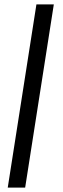

<svg xmlns="http://www.w3.org/2000/svg" viewBox="-20 -731 289 883"><path d="M227.5 -710.9H147.5L15.6 131.8H95.7Z"/></svg>

Font: Roboto Medium
Style: Italic
Weight: 500
Italic angle: -12°
Designer: Google
Version: Version 2.137; 2017